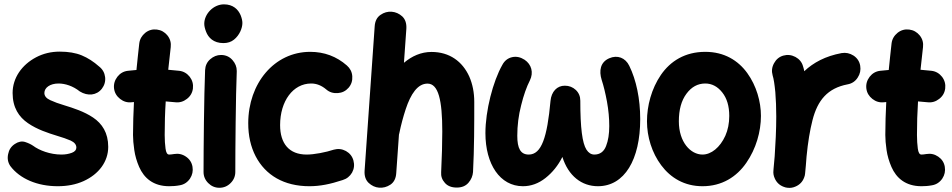

<svg xmlns="http://www.w3.org/2000/svg" viewBox="-20 -806 4462 900"><path d="M457.5 -390.1C469.7 -406.2 475.1 -424.3 472.7 -444.8C470.2 -464.8 460.9 -481.4 444.8 -494.1C418.9 -517.1 391.6 -534.7 363.3 -546.4C335 -558.1 300.3 -564 259.8 -564C219.7 -564 183.1 -555.2 149.4 -537.6C82.5 -502.4 39.1 -440.9 39.1 -370.1C39.1 -301.8 68.4 -257.8 111.3 -228.5C153.8 -199.2 204.6 -182.6 247.6 -169.4C272.5 -162.1 293.5 -154.8 311.5 -147C329.1 -138.7 337.9 -127.9 337.9 -114.3C337.9 -103.5 331.1 -95.2 316.9 -89.8C302.7 -84.5 286.6 -81.5 268.1 -81.5C214.8 -81.5 164.1 -101.1 134.8 -123C124.5 -129.9 112.3 -135.7 97.2 -140.6C82 -145 65.9 -142.1 49.3 -130.9C32.2 -119.6 22 -104 18.1 -83.5C13.7 -63 17.1 -44.4 28.3 -27.8C73.2 32.2 155.3 66.9 250.5 66.9C295.4 66.9 335.9 59.1 371.6 43C442.9 10.7 487.3 -47.9 487.3 -117.7C487.3 -183.6 458.5 -226.6 416.5 -254.9C374.5 -283.2 324.2 -299.3 281.2 -312.5C255.9 -319.8 233.9 -328.1 215.8 -336.4C197.3 -344.7 188 -356 188 -370.1C188 -395.5 215.3 -414.6 254.4 -414.6C285.6 -414.6 322.3 -402.8 354 -377.4C391.1 -354.5 432.6 -358.4 457.5 -390.1Z M884.3 -391.1C886.7 -411.1 881.8 -429.7 869.6 -445.8C856.9 -461.9 840.3 -471.7 820.3 -474.1C803.7 -476.1 786.6 -477.5 768.6 -479C772.5 -514.2 776.4 -549.3 780.3 -585C782.7 -605 777.8 -623.5 765.1 -639.6C752 -655.8 735.4 -665 715.3 -667.5C695.3 -669.9 677.2 -665 661.1 -652.3C645 -639.2 635.3 -622.6 632.8 -602.5C628.4 -561.5 623.5 -519.5 619.6 -478C606 -477.1 592.3 -475.6 579.1 -474.1C559.1 -471.7 543 -462.4 530.3 -446.3C517.6 -429.7 512.2 -411.1 514.6 -391.1C517.1 -371.1 526.9 -355 543 -342.3C559.1 -329.6 577.6 -324.2 597.7 -326.7C601.1 -327.1 604.5 -327.1 607.9 -327.6C605.5 -276.9 603.5 -225.6 603.5 -173.3C603.5 -153.3 605.5 -129.9 609.4 -103C613.3 -75.7 621.1 -49.3 632.3 -23.4C655.3 28.8 698.7 66.9 772.9 66.9C788.6 66.9 805.2 65.9 822.8 62.5C842.8 59.1 858.9 48.3 870.6 31.2C881.8 14.2 885.7 -4.4 882.3 -24.4C878.9 -44.4 868.7 -60.1 851.6 -71.8C834.5 -83.5 815.9 -87.4 795.9 -84C786.6 -82.5 779.3 -81.5 772.9 -81.5C763.7 -81.5 758.3 -90.8 755.9 -109.9C753.4 -128.4 752 -149.4 752 -173.3C752 -226.1 753.4 -278.3 756.8 -330.6C772 -329.6 787.1 -328.1 801.3 -326.7C821.3 -324.2 839.8 -329.6 856 -342.3C872.1 -354.5 881.8 -371.1 884.3 -391.1Z M937.5 -694.8C937.5 -684.1 940.4 -671.9 945.8 -657.7C956.5 -629.4 981 -604 1027.3 -604C1046.9 -604 1063.5 -609.4 1076.7 -620.1C1103 -641.1 1116.2 -674.3 1116.2 -698.2C1116.2 -709 1113.3 -721.2 1107.9 -734.9C1096.2 -762.2 1072.3 -785.6 1029.8 -785.6C980 -785.6 937.5 -740.2 937.5 -694.8ZM1019 -548.3H1016.1C997.1 -548.3 980.5 -541.5 965.3 -528.3C950.2 -515.1 942.4 -498 941.4 -477.5C936.5 -360.8 934.1 -102.1 934.1 0C934.1 20 941.4 37.6 956.1 52.2C970.7 66.9 988.3 74.2 1008.3 74.2C1028.8 74.2 1046.4 66.9 1061 52.2C1075.7 37.6 1083 20 1083 0C1083 -99.6 1085 -361.3 1089.8 -470.7V-473.6C1089.8 -492.7 1083 -509.3 1069.8 -524.4C1056.6 -539.6 1039.6 -547.4 1019 -548.3Z M1613.8 -394.5C1627 -409.7 1632.8 -427.7 1631.3 -448.7C1629.9 -469.2 1621.1 -485.8 1606 -499C1557.6 -541.5 1500 -563 1434.1 -563C1265.6 -563 1143.6 -415 1143.6 -228.5C1143.6 -169.4 1155.3 -118.2 1178.2 -73.7C1224.6 15.6 1311.5 66.9 1430.2 66.9C1479.5 66.9 1526.9 57.6 1585.9 38.1C1605.5 32.2 1620.1 20.5 1630.4 2.9C1640.1 -15.1 1642.1 -33.7 1636.7 -53.7C1631.3 -73.2 1619.6 -87.9 1601.6 -98.1C1583.5 -107.9 1564.5 -109.9 1544.9 -104.5C1525.4 -98.1 1503.9 -92.8 1480.5 -88.4C1456.5 -84 1435.5 -81.5 1417.5 -81.5C1335 -81.5 1293 -133.3 1293 -219.7C1293 -332.5 1354 -414.6 1438.5 -414.6C1463.9 -414.6 1487.3 -405.3 1509.3 -386.7C1524.4 -373.5 1542.5 -368.2 1563.5 -369.6C1584 -371.1 1600.6 -379.4 1613.8 -394.5Z M1756.8 73.7C1775.4 75.2 1793 70.8 1810.1 59.6C1826.7 48.3 1835.9 30.3 1837.4 5.4L1850.1 -174.8L1851.6 -180.7C1859.9 -221.2 1870.1 -258.8 1881.8 -294.4C1905.3 -365.2 1937.5 -414.1 1983.9 -414.1C2035.2 -414.1 2053.2 -335.9 2053.2 -189.9C2053.2 -133.8 2051.3 -71.3 2047.9 1C2046.4 20 2052.2 36.6 2065.4 51.3C2078.1 65.9 2096.7 73.2 2121.1 73.2C2144.5 73.2 2162.6 65.9 2175.8 50.8C2189 35.6 2195.8 18.6 2197.3 0.5C2203.1 -109.4 2203.1 -223.1 2203.1 -328.1C2203.1 -372.1 2195.3 -411.6 2179.7 -447.3C2147.9 -517.6 2087.4 -562.5 2002.9 -562.5C1953.6 -562.5 1910.6 -543 1873.5 -511.7L1884.8 -671.4C1886.2 -696.3 1879.9 -715.3 1865.7 -729C1851.1 -742.2 1834.5 -749.5 1816.4 -751C1797.4 -752.4 1779.8 -747.6 1763.7 -736.3C1747.1 -725.1 1737.8 -707 1736.3 -682.1L1689 -5.4C1687.5 18.6 1693.8 37.6 1708 51.3C1722.2 64.5 1738.8 72.3 1756.8 73.7Z M2439 -525.9C2419.9 -538.1 2400.9 -542.5 2380.9 -538.1C2360.8 -533.7 2345.2 -521.5 2335 -502.4C2290.5 -424.3 2255.4 -286.6 2255.4 -182.1C2255.4 -36.1 2323.7 66.9 2431.2 66.9C2468.8 66.9 2504.4 54.2 2537.1 28.3C2569.8 2.4 2596.2 -30.3 2616.2 -70.3C2644 18.1 2706.1 66.9 2782.7 66.9C2907.7 66.9 2981 -58.1 2981 -247.6C2981 -342.8 2962.4 -431.2 2929.7 -497.6C2911.6 -535.2 2874 -549.8 2835.4 -532.7C2793.9 -514.6 2787.1 -474.1 2800.3 -431.6C2809.6 -403.3 2817.9 -369.1 2825.2 -329.6C2832.5 -289.6 2835.9 -251.5 2835.9 -214.8C2835.9 -178.2 2831.1 -147 2820.8 -121.1C2810.5 -94.7 2792 -81.5 2766.1 -81.5C2751 -81.5 2738.8 -89.4 2729 -104.5C2709.5 -135.3 2700.2 -205.6 2700.2 -334C2700.2 -354 2693.4 -370.6 2679.2 -384.3C2665 -397.5 2647.9 -404.3 2627.9 -404.3C2591.3 -404.8 2564.5 -376.5 2560.5 -333C2544.9 -162.6 2518.6 -81.5 2458.5 -81.5C2419.9 -81.5 2404.8 -110.8 2404.8 -169.4C2404.8 -217.8 2410.6 -265.1 2422.9 -312.5C2434.6 -359.9 2448.2 -398.4 2463.9 -429.2C2481.9 -465.8 2471.7 -503.9 2439 -525.9Z M3286.1 -563C3190.9 -563 3122.6 -519.5 3078.1 -455.1C3033.7 -390.1 3012.7 -310.1 3012.7 -237.3C3012.7 -165 3035.6 -89.8 3079.6 -31.2C3123.5 27.8 3188.5 66.9 3272.9 66.9C3364.3 66.9 3433.1 22.9 3478.5 -43C3523.9 -108.4 3546.9 -189 3546.9 -262.7C3546.9 -329.6 3525.9 -403.8 3482.9 -463.4C3439.9 -522.9 3374.5 -563 3286.1 -563ZM3286.1 -414.6C3316.9 -414.6 3343.8 -400.4 3365.7 -372.6C3387.7 -344.7 3398.4 -308.1 3398.4 -262.7C3398.4 -228 3392.1 -196.8 3379.9 -169.4C3355 -114.7 3314 -81.5 3272.9 -81.5C3217.3 -81.5 3162.1 -139.6 3162.1 -237.3C3162.1 -291.5 3173.8 -334.5 3197.8 -366.7C3221.2 -398.4 3250.5 -414.6 3286.1 -414.6Z M3672.4 74.2C3685.1 75.7 3697.3 73.7 3709 68.4C3728.5 60.1 3742.2 45.9 3749.5 25.9C3752 20 3753.4 13.7 3753.9 7.3C3756.3 -17.1 3758.8 -43.5 3760.7 -72.3C3767.1 -138.7 3776.4 -195.3 3788.6 -242.7C3812.5 -336.4 3859.4 -392.6 3953.1 -410.6C3973.1 -414.1 3989.3 -424.8 4000.5 -442.4C4011.7 -459.5 4015.6 -478 4012.2 -498C4008.8 -518.1 3998 -534.2 3981 -545.4C3963.4 -556.6 3944.8 -560.5 3924.8 -557.1C3849.1 -543 3793 -512.7 3750 -472.2C3748.5 -480.5 3746.6 -488.3 3744.1 -495.6C3738.8 -514.6 3726.6 -529.3 3708.5 -539.1C3689.9 -548.8 3670.9 -550.8 3651.9 -545.4C3632.8 -540 3618.2 -527.8 3608.4 -509.8C3598.1 -491.2 3596.2 -472.2 3601.6 -453.1C3606.9 -436.5 3610.8 -410.2 3614.3 -374.5C3617.2 -338.9 3618.7 -300.3 3618.7 -259.8C3618.7 -197.3 3615.2 -130.4 3611.3 -73.2C3609.4 -53.7 3607.9 -33.7 3606 -14.6C3606 -12.2 3606 -9.8 3605.5 -7.3C3604 5.4 3606 17.6 3611.3 29.3C3619.6 48.8 3633.8 62.5 3653.8 69.8C3659.7 72.3 3666 73.7 3672.4 74.2Z M4410.6 -391.1C4413.1 -411.1 4408.2 -429.7 4396 -445.8C4383.3 -461.9 4366.7 -471.7 4346.7 -474.1C4330.1 -476.1 4313 -477.5 4294.9 -479C4298.8 -514.2 4302.7 -549.3 4306.6 -585C4309.1 -605 4304.2 -623.5 4291.5 -639.6C4278.3 -655.8 4261.7 -665 4241.7 -667.5C4221.7 -669.9 4203.6 -665 4187.5 -652.3C4171.4 -639.2 4161.6 -622.6 4159.2 -602.5C4154.8 -561.5 4149.9 -519.5 4146 -478C4132.3 -477.1 4118.7 -475.6 4105.5 -474.1C4085.4 -471.7 4069.3 -462.4 4056.6 -446.3C4043.9 -429.7 4038.6 -411.1 4041 -391.1C4043.5 -371.1 4053.2 -355 4069.3 -342.3C4085.4 -329.6 4104 -324.2 4124 -326.7C4127.4 -327.1 4130.9 -327.1 4134.3 -327.6C4131.8 -276.9 4129.9 -225.6 4129.9 -173.3C4129.9 -153.3 4131.8 -129.9 4135.7 -103C4139.6 -75.7 4147.5 -49.3 4158.7 -23.4C4181.6 28.8 4225.1 66.9 4299.3 66.9C4314.9 66.9 4331.5 65.9 4349.1 62.5C4369.1 59.1 4385.3 48.3 4397 31.2C4408.2 14.2 4412.1 -4.4 4408.7 -24.4C4405.3 -44.4 4395 -60.1 4377.9 -71.8C4360.8 -83.5 4342.3 -87.4 4322.3 -84C4313 -82.5 4305.7 -81.5 4299.3 -81.5C4290 -81.5 4284.7 -90.8 4282.2 -109.9C4279.8 -128.4 4278.3 -149.4 4278.3 -173.3C4278.3 -226.1 4279.8 -278.3 4283.2 -330.6C4298.3 -329.6 4313.5 -328.1 4327.6 -326.7C4347.7 -324.2 4366.2 -329.6 4382.3 -342.3C4398.4 -354.5 4408.2 -371.1 4410.6 -391.1Z"/></svg>

Font: Mikhak ExtraBold
Style: Regular
Weight: 800
Designer: Amin Abedi
Version: Version 3.2